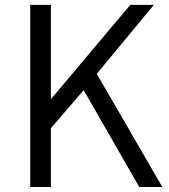

<svg xmlns="http://www.w3.org/2000/svg" viewBox="-20 -752 679 772"><path d="M101.6 0H184.6V-236.3L316.4 -389.6L540 0H632.8L369.1 -455.1L598.6 -732.4H503.9L186.5 -355.5H184.6V-732.4H101.6Z"/></svg>

Font: Gen Shin Gothic P Normal
Style: Regular
Weight: 300
Designer: [Source Han Sans]
Ryoko NISHIZUKA  (kana & ideographs); Paul D. Hunt (Latin, Greek & Cyrillic); Wenlong ZHANG  (bopomofo
Version: Version 1.002.20150607